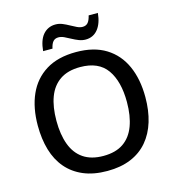

<svg xmlns="http://www.w3.org/2000/svg" viewBox="-131 -1027 1046 1147"><g transform="rotate(-15 392.0 -453.5)"><path d="M724 -358Q724 -275 703.5 -207.5Q683 -140 641.5 -91Q600 -42 537.5 -16Q475 10 392 10Q307 10 244.5 -16.5Q182 -43 140.5 -91.5Q99 -140 79 -208Q59 -276 59 -359Q59 -469 95.5 -551Q132 -633 206 -679Q280 -725 393 -725Q503 -725 576.5 -679.5Q650 -634 687 -551.5Q724 -469 724 -358ZM174 -358Q174 -273 197 -211Q220 -149 268.5 -116Q317 -83 392 -83Q468 -83 516 -116Q564 -149 587 -211Q610 -273 610 -358Q610 -486 558.5 -559Q507 -632 393 -632Q317 -632 268.5 -599Q220 -566 197 -505Q174 -444 174 -358ZM205 -781Q208 -814 216.5 -839Q225 -864 239.5 -881Q254 -898 273.5 -907Q293 -916 317 -916Q339 -916 359.5 -907.5Q380 -899 399.5 -888Q419 -877 437 -868.5Q455 -860 471 -860Q492 -860 504 -873.5Q516 -887 523 -917H580Q574 -853 545 -817.5Q516 -782 469 -782Q448 -782 427.5 -790Q407 -798 387 -809Q367 -820 349 -828.5Q331 -837 314 -837Q293 -837 281 -823.5Q269 -810 263 -781Z"/></g></svg>

Font: Noto Sans Khmer Medium
Style: Regular
Weight: 500
Version: Version 2.003